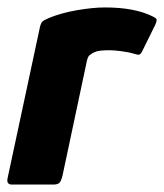

<svg xmlns="http://www.w3.org/2000/svg" viewBox="-27 -496 441 516"><path d="M255 -476Q335 -476 383 -452Q394 -447 394 -442.5Q394 -438 391 -431L356 -360Q352 -351 348 -349.5Q344 -348 335 -351Q319 -356 298.5 -358.5Q278 -361 269 -361Q253 -361 244.5 -360Q236 -359 231.5 -357.5Q227 -356 223 -354Q218 -351 213.5 -347.5Q209 -344 206 -330L141 -24Q137 -8 132 -4Q127 0 116 0H4Q-1 0 -5 -3.5Q-9 -7 -6 -20L79 -417Q82 -433 86.5 -437.5Q91 -442 103 -447Q136 -461 179.5 -468.5Q223 -476 255 -476Z"/></svg>

Font: Glory Thin ExtraBold
Style: Italic
Weight: 800
Italic angle: -12°
Version: Version 1.011